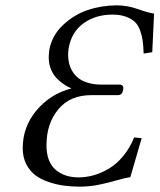

<svg xmlns="http://www.w3.org/2000/svg" viewBox="-20 -678 590 710"><path d="M412.1 -658.2Q451.2 -658.2 491 -644Q530.8 -629.9 549.8 -627.9L543 -484.9L511.2 -480Q510.3 -507.3 507.8 -526.1Q505.4 -544.9 498.3 -564.9Q491.2 -585 479 -596.7Q466.8 -608.4 446 -616.2Q425.3 -624 396 -624Q333.5 -624 289.1 -592Q244.6 -560.1 233.9 -500Q231.9 -484.4 231.9 -475.1Q231.9 -459 235.4 -444.3Q238.8 -429.7 247.3 -415Q255.9 -400.4 269.3 -389.6Q282.7 -378.9 304.4 -372.1Q326.2 -365.2 354 -365.2H421.9Q430.7 -365.2 434.1 -359.6Q437.5 -354 435.1 -345.2Q432.1 -326.2 416 -326.2H317.9Q238.8 -326.2 195.3 -273.4Q151.9 -220.7 151.9 -141.1Q151.9 -80.1 184.8 -51Q217.8 -22 271 -22Q298.3 -22 326.7 -30Q355 -38.1 383.1 -54.7Q411.1 -71.3 435.8 -101.1Q460.4 -130.9 476.1 -169.9L503.9 -167L461.9 -22.9Q441.4 -20 408.9 -10.5Q376.5 -1 343.3 5.6Q310.1 12.2 274.9 12.2Q244.1 12.2 216.6 8.5Q189 4.9 160.2 -4.9Q131.3 -14.6 110.8 -30Q90.3 -45.4 77.1 -71Q64 -96.7 64 -129.9Q64 -209 115 -269.8Q166 -330.6 244.1 -351.1Q232.4 -356 220.2 -363.5Q208 -371.1 193.4 -384.8Q178.7 -398.4 169.4 -419.4Q160.2 -440.4 160.2 -465.8Q160.2 -474.6 162.1 -492.2Q171.4 -545.9 212.2 -584.7Q252.9 -623.5 304.7 -640.9Q356.4 -658.2 412.1 -658.2Z"/></svg>

Font: Common Serif
Style: Italic
Weight: 400
Italic angle: -12°
Designer: Philipp H. Poll, Khaled Hosny
Foundry: Stefan Peev, Context Ltd.
Version: Version 1.026